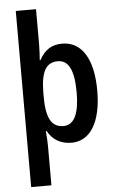

<svg xmlns="http://www.w3.org/2000/svg" viewBox="-64 -803 656 1086"><g transform="rotate(-5 264.0 -260.0)"><path d="M488 -271C488 -453 423 -553 313 -553C254 -553 214 -528 183 -471H179C181 -499 183 -534 183 -561V-760H68V240H183V15C183 -6 181 -36 178 -68H183C210 -18 256 10 318 10C424 10 488 -92 488 -271ZM371 -271C371 -161 346 -88 281 -88C210 -88 183 -145 183 -265V-287C184 -404 212 -456 280 -456C341 -456 371 -397 371 -271Z"/></g></svg>

Font: Noto Sans Sinhala UI Condensed SemiBold
Style: Regular
Weight: 600
Width: 3
Designer: Jelle Bosma - Monotype Design Team
Foundry: Monotype Imaging Inc.
Version: Version 2.006